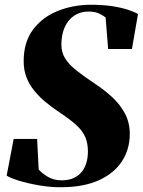

<svg xmlns="http://www.w3.org/2000/svg" viewBox="-20 -775 600 807"><path d="M234 12Q189 12 141 3.5Q93 -5 56.5 -16.5Q20 -28 8 -37L37.5 -191H136L142.5 -63Q153.5 -49 179.2 -33Q205 -17 238.5 -17Q267.5 -17 288.5 -26.2Q309.5 -35.5 323 -52Q336.5 -68.5 343 -90.5Q349.5 -112.5 349.5 -138.5Q349.5 -173 338.5 -198.8Q327.5 -224.5 301.5 -248.5Q275.5 -272.5 230.5 -302.5Q199.5 -323 172.2 -345.5Q145 -368 124 -393.8Q103 -419.5 91.2 -450Q79.5 -480.5 79.5 -517.5Q79.5 -599 119.5 -651.5Q159.5 -704 224 -729.5Q288.5 -755 362 -755Q412.5 -755 451.5 -749Q490.5 -743 517.8 -734Q545 -725 560 -716L534.5 -569H434.5L424 -701Q415.5 -709 397.2 -717.8Q379 -726.5 352.5 -726.5Q318 -726.5 292.2 -709.5Q266.5 -692.5 252.2 -661.2Q238 -630 238 -587Q238 -555.5 253.5 -530Q269 -504.5 300.8 -479.2Q332.5 -454 380 -422.5Q419.5 -396.5 452.5 -365.8Q485.5 -335 505.5 -297.2Q525.5 -259.5 525.5 -212Q525.5 -148.5 493 -97.8Q460.5 -47 395.8 -17.5Q331 12 234 12Z"/></svg>

Font: Merriweather 144pt Black
Style: Italic
Weight: 900
Italic angle: -7.8°
Version: Version 2.101